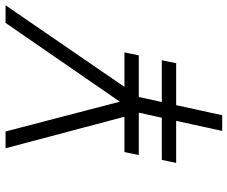

<svg xmlns="http://www.w3.org/2000/svg" viewBox="-86 -754 840 709"><g transform="rotate(-90 334.5 -400.0)"><path d="M205 0 272 -306 141 -800H203L313 -378L604 -800H669L330 -306L263 0ZM87 -170 98 -223H466L455 -170ZM116 -308 127 -361H495L484 -308Z"/></g></svg>

Font: Victor Mono Thin ExtraLight
Style: Italic
Weight: 250
Italic angle: -12°
Monospace: yes
Version: Version 1.561;gftools[0.9.30]